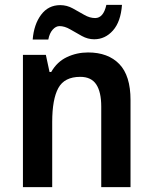

<svg xmlns="http://www.w3.org/2000/svg" viewBox="-20 -767 626 787"><path d="M341 -552Q423 -552 469 -504.5Q515 -457 515 -357V0H395V-330Q395 -390 374.5 -421Q354 -452 309 -452Q244 -452 219 -406Q194 -360 194 -267V0H74V-542H168L183 -472H190Q214 -514 254.5 -533Q295 -552 341 -552ZM114 -605Q119 -667 148.5 -706.5Q178 -746 227 -746Q254 -746 278.5 -732.5Q303 -719 325.5 -706Q348 -693 370 -693Q404 -693 416 -747H480Q475 -678 443 -642Q411 -606 366 -606Q340 -606 315.5 -619.5Q291 -633 268 -646.5Q245 -660 224 -660Q209 -660 196 -645.5Q183 -631 178 -605Z"/></svg>

Font: Noto Sans Sinhala UI SemiCondensed SemiBold
Style: Regular
Weight: 600
Width: 4
Designer: Jelle Bosma - Monotype Design Team
Foundry: Monotype Imaging Inc.
Version: Version 2.006; ttfautohint (v1.8.4.7-5d5b)